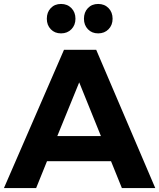

<svg xmlns="http://www.w3.org/2000/svg" viewBox="-23 -952 806 972"><path d="M286 -783Q254 -783 234 -804Q214 -825 214 -857Q214 -890 234 -911Q254 -932 286 -932Q318 -932 338.5 -911Q359 -890 359 -857Q359 -825 338.5 -804Q318 -783 286 -783ZM474 -783Q442 -783 422 -804Q402 -825 402 -857Q402 -890 422 -911Q442 -932 474 -932Q506 -932 526.5 -911Q547 -890 547 -857Q547 -825 526.5 -804Q506 -783 474 -783ZM215 -136 160 0H-3L301 -700H464L763 0H594L539 -136ZM378 -535 267 -263H488Z"/></svg>

Font: Montserrat Semi Bold
Style: Regular
Weight: 600
Designer: Julieta Ulanovsky
Foundry: Julieta Ulanovsky
Version: Version 3.001 September 28, 2015